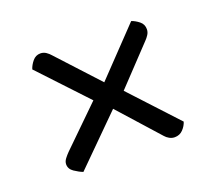

<svg xmlns="http://www.w3.org/2000/svg" viewBox="-76 -580 646 577"><g transform="rotate(-20 247.5 -291.5)"><path d="M284 -305 436 -141Q432 -128 421.5 -117Q411 -106 395 -106Q386 -106 378 -110.5Q370 -115 365 -121L237 -264L214 -282L62 -444Q66 -457 76 -469Q86 -481 101 -481Q111 -481 119 -475.5Q127 -470 132 -464L261 -324ZM410 -408 288 -279 256 -256 101 -102Q88 -107 74 -116.5Q60 -126 60 -141Q60 -150 66.5 -158.5Q73 -167 80 -174L211 -302L240 -321L391 -479Q403 -475 415 -465.5Q427 -456 427 -440Q427 -431 422 -423Q417 -415 410 -408Z"/></g></svg>

Font: Baloo Paaji 2
Style: Regular
Weight: 400
Designer: Shuchita Grover, Noopur Datye and Ek Type
Foundry: Ek Type
Version: Version 1.700